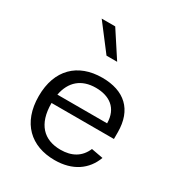

<svg xmlns="http://www.w3.org/2000/svg" viewBox="-189 -930 999 1070"><g transform="rotate(30 310.0 -395.0)"><path d="M65 -253.5C65 -81 167 12 319 12C435 12 512 -43 545 -132L469.5 -146C443 -83.5 390.5 -54.5 319 -54.5C211 -54.5 146 -120.5 146 -253.5V-255.5H547.5V-298.5C547.5 -444 463.5 -519 321.5 -519C165 -519 65 -423 65 -253.5ZM348 -637 240 -802.5H153L279.5 -637ZM151 -312C168 -402.5 226.5 -452.5 318.5 -452.5C405 -452.5 470 -410 471 -312Z"/></g></svg>

Font: Monaspace Neon Light
Style: Regular
Weight: 300
Designer: Riley Cran & the Lettermatic Team
Foundry: Lettermatic
Version: Version 1.200 (Monaspace Neon)